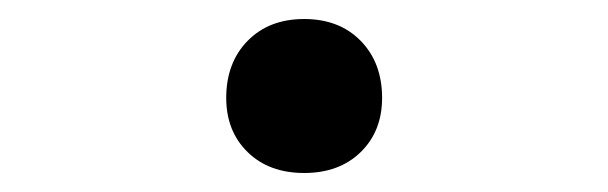

<svg xmlns="http://www.w3.org/2000/svg" viewBox="-20 -172 640 202"><path d="M300 10Q263 10 240.5 -12Q218 -34 218 -69Q218 -106 240.5 -129Q263 -152 300 -152Q337 -152 359.5 -129Q382 -106 382 -69Q382 -34 359.5 -12Q337 10 300 10Z"/></svg>

Font: JetBrainsMonoNL NFM
Style: Regular
Weight: 400
Monospace: yes
Designer: Philipp Nurullin, Konstantin Bulenkov
Foundry: JetBrains
Version: Version 2.304; ttfautohint (v1.8.4.7-5d5b);Nerd Fonts 3.3.0